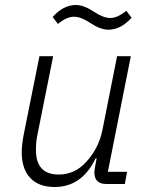

<svg xmlns="http://www.w3.org/2000/svg" viewBox="-20 -737 597 769"><path d="M414 -618Q382 -618 340 -646Q304 -670 276 -670Q247 -670 212 -641L191 -669Q234 -717 284 -717Q316 -717 358 -689Q394 -665 422 -665Q451 -665 486 -694L507 -666Q464 -618 414 -618ZM138 -512H193L129 -193Q124 -168 124 -136Q124 -38 215 -38Q279 -38 324 -87Q375 -142 390 -215L449 -512H504L412 -49H489L480 0H407Q358 0 358 -46Q358 -54 361 -70L367 -103H363Q308 12 199 12Q135 12 101 -24.5Q67 -61 67 -127Q67 -153 74 -193Z"/></svg>

Font: IBM Plex Sans Light
Style: Italic
Weight: 300
Italic angle: -11.31°
Designer: Mike Abbink, Paul van der Laan, Pieter van Rosmalen
Foundry: Bold Monday
Version: Version 3.0